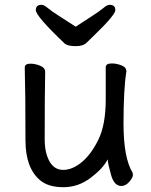

<svg xmlns="http://www.w3.org/2000/svg" viewBox="-20 -755 630 799"><path d="M148 -4Q86 -55 86 -171Q86 -368 83 -474Q83 -490 107 -490Q126 -490 147 -481.5Q168 -473 168 -456Q166 -368 166 -175Q166 -119 186 -83.5Q206 -48 243 -48Q281 -48 320 -80Q359 -112 389.5 -174Q420 -236 420 -342V-475Q420 -491 445 -491Q465 -491 485.5 -483Q506 -475 506 -458Q494 -385 494 -241Q494 -99 531 -38Q533 -34 533 -26Q533 -16 518 1.5Q503 19 485 19Q455 19 442 -27.5Q429 -74 428 -92Q410 -55 358 -15.5Q306 24 244 24Q182 24 148 -4ZM295 -563Q263 -563 250 -573Q129 -688 129 -713Q129 -735 153 -735Q163 -735 179 -721.5Q195 -708 229 -686.5Q263 -665 295 -644Q327 -665 360.5 -686.5Q394 -708 410 -721.5Q426 -735 436 -735Q460 -735 460 -713Q460 -693 372 -608Q352 -589 339 -576Q326 -563 295 -563Z"/></svg>

Font: LXGW WenKai Lite
Style: Bold
Weight: 700
Designer: LXGW / Fontworks Inc.
Foundry: LXGW / Fontworks Inc.
Version: Version 1.330;April 28, 2024